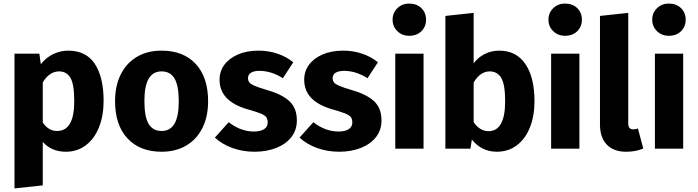

<svg xmlns="http://www.w3.org/2000/svg" viewBox="-20 -831 3899 1073"><path d="M559 -267Q559 -185 533.5 -120.5Q508 -56 460 -19.5Q412 17 348 17Q268 17 219 -38V205L61 222V-531H200L208 -472Q239 -511 279 -529.5Q319 -548 361 -548Q461 -548 510 -474Q559 -400 559 -267ZM395 -265Q395 -359 374 -395.5Q353 -432 310 -432Q283 -432 259.5 -416Q236 -400 219 -370V-146Q251 -99 299 -99Q395 -99 395 -265Z M1143 -265Q1143 -180 1111.5 -116.5Q1080 -53 1021.5 -18Q963 17 883 17Q762 17 692.5 -57.5Q623 -132 623 -266Q623 -351 654.5 -414.5Q686 -478 744.5 -513Q803 -548 883 -548Q1005 -548 1074 -473.5Q1143 -399 1143 -265ZM787 -266Q787 -179 810.5 -139Q834 -99 883 -99Q931 -99 955 -139.5Q979 -180 979 -265Q979 -352 955.5 -392Q932 -432 883 -432Q835 -432 811 -391.5Q787 -351 787 -266Z M1619 -483 1561 -394Q1496 -435 1430 -435Q1399 -435 1382.5 -424.5Q1366 -414 1366 -395Q1366 -380 1373.5 -370.5Q1381 -361 1404 -351Q1427 -341 1475 -327Q1558 -303 1598.5 -264.5Q1639 -226 1639 -158Q1639 -104 1608 -64.5Q1577 -25 1523 -4Q1469 17 1403 17Q1336 17 1278.5 -4Q1221 -25 1181 -62L1258 -148Q1325 -96 1399 -96Q1435 -96 1455.5 -109Q1476 -122 1476 -146Q1476 -165 1468 -176Q1460 -187 1437 -196.5Q1414 -206 1364 -220Q1285 -243 1246 -284Q1207 -325 1207 -386Q1207 -432 1233.5 -468.5Q1260 -505 1309.5 -526.5Q1359 -548 1424 -548Q1481 -548 1531 -531Q1581 -514 1619 -483Z M2092 -483 2034 -394Q1969 -435 1903 -435Q1872 -435 1855.5 -424.5Q1839 -414 1839 -395Q1839 -380 1846.5 -370.5Q1854 -361 1877 -351Q1900 -341 1948 -327Q2031 -303 2071.5 -264.5Q2112 -226 2112 -158Q2112 -104 2081 -64.5Q2050 -25 1996 -4Q1942 17 1876 17Q1809 17 1751.5 -4Q1694 -25 1654 -62L1731 -148Q1798 -96 1872 -96Q1908 -96 1928.5 -109Q1949 -122 1949 -146Q1949 -165 1941 -176Q1933 -187 1910 -196.5Q1887 -206 1837 -220Q1758 -243 1719 -284Q1680 -325 1680 -386Q1680 -432 1706.5 -468.5Q1733 -505 1782.5 -526.5Q1832 -548 1897 -548Q1954 -548 2004 -531Q2054 -514 2092 -483Z M2361 -721Q2361 -682 2335 -656.5Q2309 -631 2267 -631Q2227 -631 2200.5 -657Q2174 -683 2174 -721Q2174 -759 2200.5 -785Q2227 -811 2267 -811Q2309 -811 2335 -785.5Q2361 -760 2361 -721ZM2347 0H2189V-531H2347Z M2967 -265Q2967 -183 2941.5 -119Q2916 -55 2868.5 -19Q2821 17 2756 17Q2713 17 2677.5 -1Q2642 -19 2617 -51L2609 0H2469V-742L2627 -759V-477Q2651 -510 2688.5 -529Q2726 -548 2770 -548Q2865 -548 2916 -473.5Q2967 -399 2967 -265ZM2803 -265Q2803 -360 2781 -396Q2759 -432 2717 -432Q2664 -432 2627 -370V-149Q2642 -125 2663.5 -111.5Q2685 -98 2710 -98Q2803 -98 2803 -265Z M3232 -721Q3232 -682 3206 -656.5Q3180 -631 3138 -631Q3098 -631 3071.5 -657Q3045 -683 3045 -721Q3045 -759 3071.5 -785Q3098 -811 3138 -811Q3180 -811 3206 -785.5Q3232 -760 3232 -721ZM3218 0H3060V-531H3218Z M3333 -135V-742L3491 -759V-141Q3491 -108 3519 -108Q3533 -108 3545 -113L3575 -1Q3534 17 3479 17Q3410 17 3371.5 -22.5Q3333 -62 3333 -135Z M3812 -721Q3812 -682 3786 -656.5Q3760 -631 3718 -631Q3678 -631 3651.5 -657Q3625 -683 3625 -721Q3625 -759 3651.5 -785Q3678 -811 3718 -811Q3760 -811 3786 -785.5Q3812 -760 3812 -721ZM3798 0H3640V-531H3798Z"/></svg>

Font: Fira Sans BGR
Style: Bold
Weight: 700
Designer: bBox Type GmbH & Carrois Corporate GbR & Edenspiekermann AG
Foundry: bBox Type GmbH & Carrois Corporate GbR & Edenspiekermann AG
Version: Version 4.301